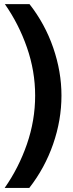

<svg xmlns="http://www.w3.org/2000/svg" viewBox="-20 -780 359 944"><path d="M3.9 -759.8H125Q201.2 -662.6 241.7 -545.2Q282.2 -427.7 282.2 -310.1Q282.2 -189.5 241.2 -71.5Q200.2 46.4 124 144H2.9Q71.8 45.9 112.3 -71Q152.8 -188 152.8 -310.1Q152.8 -430.7 112.5 -546.4Q72.3 -662.1 3.9 -759.8Z"/></svg>

Font: SUSE
Style: Bold
Weight: 700
Designer: Rene Bieder
Foundry: SUSE
Version: Version 1.000